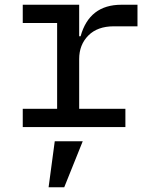

<svg xmlns="http://www.w3.org/2000/svg" viewBox="-20 -536 640 810"><path d="M185 254 211 60H329L251 254ZM76 0V-77H221V-439H76V-516H314V-383H320Q357 -516 492 -516H560V-425H460Q391 -425 352.5 -386Q314 -347 314 -287V-77H509V0Z"/></svg>

Font: IBM Plex Mono Text
Style: Regular
Weight: 450
Designer: Mike Abbink, Paul van der Laan, Pieter van Rosmalen
Foundry: Bold Monday
Version: Version 2.000